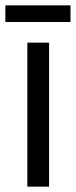

<svg xmlns="http://www.w3.org/2000/svg" viewBox="-37 -696 283 716"><path d="M226 -676H-17V-614H226ZM146 0V-537H65V0Z"/></svg>

Font: Noto Sans Sinhala ExtraCondensed
Style: Regular
Weight: 400
Width: 2
Designer: Jelle Bosma - Monotype Design Team
Foundry: Monotype Imaging Inc.
Version: Version 2.006